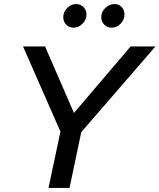

<svg xmlns="http://www.w3.org/2000/svg" viewBox="-20 -930 789 950"><path d="M220 0 279 -279 94 -700H203L346 -371L626 -700H749L382 -276L324 0ZM344 -793Q322 -793 307.5 -808Q293 -823 293 -845Q293 -871 312.5 -890.5Q332 -910 357 -910Q378 -910 393 -895Q408 -880 408 -858Q408 -833 388.5 -813Q369 -793 344 -793ZM532 -793Q511 -793 496 -808Q481 -823 481 -845Q481 -871 501 -890.5Q521 -910 547 -910Q568 -910 582 -895Q596 -880 596 -858Q596 -833 577 -813Q558 -793 532 -793Z"/></svg>

Font: Red Hat Display Medium
Style: Italic
Weight: 500
Italic angle: -12°
Designer: Pentagram, MCKL
Foundry: Pentagram, MCKL
Version: Version 1.023; ttfautohint (v1.8.3)